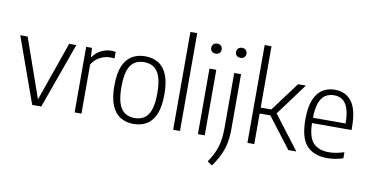

<svg xmlns="http://www.w3.org/2000/svg" viewBox="-92 -1069 3018 1562"><g transform="rotate(10 1417.0 -288.5)"><path d="M201.5 0 7.5 -541.5H68.5L240 -52.5L411.5 -541.5H470.5L276.5 0Z M552 0V-541.5H600L604.5 -468H609.5Q636.5 -507 676.8 -526.5Q717 -546 760 -546Q779.5 -546 795.5 -543V-489Q786 -490 777.2 -490.5Q768.5 -491 757.5 -491Q717 -491 675.2 -469.5Q633.5 -448 608.5 -405.5V0Z M1039.5 9.5Q977 9.5 930.5 -18.8Q884 -47 858.2 -108.5Q832.5 -170 832.5 -270.5Q832.5 -370.5 858 -431.8Q883.5 -493 930 -521.2Q976.5 -549.5 1039.5 -549.5Q1102 -549.5 1148.5 -521.5Q1195 -493.5 1220.5 -432Q1246 -370.5 1246 -270.5Q1246 -170.5 1220.5 -109Q1195 -47.5 1148.5 -19Q1102 9.5 1039.5 9.5ZM1039.5 -39.5Q1084.5 -39.5 1117.8 -60.2Q1151 -81 1169.2 -131Q1187.5 -181 1187.5 -269Q1187.5 -358 1169.2 -408.5Q1151 -459 1117.8 -480Q1084.5 -501 1039.5 -501Q994 -501 960.8 -480.2Q927.5 -459.5 909.2 -409.5Q891 -359.5 891 -272Q891 -183 909.2 -132.2Q927.5 -81.5 960.8 -60.5Q994 -39.5 1039.5 -39.5Z M1366 0V-808H1422.5V0Z M1570.5 0V-541.5H1627V0ZM1598.5 -670Q1578.5 -670 1567 -681Q1555.5 -692 1555.5 -710.5Q1555.5 -729.5 1567 -741Q1578.5 -752.5 1598.5 -752.5Q1618.5 -752.5 1630 -741Q1641.5 -729.5 1641.5 -710.5Q1641.5 -692 1630 -681Q1618.5 -670 1598.5 -670Z M1726.5 231 1687.5 204.5Q1718.5 159 1737.8 115.8Q1757 72.5 1766 24.2Q1775 -24 1775 -84V-541.5H1831.5V-88.5Q1831.5 -22.5 1820.5 30.8Q1809.5 84 1786.5 132.2Q1763.5 180.5 1726.5 231ZM1803 -671.5Q1783 -671.5 1771.5 -682.5Q1760 -693.5 1760 -712Q1760 -731 1771.5 -742.5Q1783 -754 1803 -754Q1823 -754 1834.5 -742.5Q1846 -731 1846 -712Q1846 -693.5 1834.5 -682.5Q1823 -671.5 1803 -671.5Z M1979.5 0V-808H2036V-301.5H2124L2302.5 -541.5H2367L2172 -277.5L2383.5 0H2317.5L2124.5 -252.5H2036V0Z M2640.5 9.5Q2528 9.5 2469.2 -54.5Q2410.5 -118.5 2410.5 -271Q2410.5 -370 2435.2 -431.5Q2460 -493 2504.2 -521.2Q2548.5 -549.5 2607.5 -549.5Q2695 -549.5 2745.2 -484.8Q2795.5 -420 2795.5 -270V-250H2469Q2471.5 -132.5 2515.8 -86.2Q2560 -40 2646 -40Q2699 -40 2770 -62V-12Q2734.5 -0.5 2703 4.5Q2671.5 9.5 2640.5 9.5ZM2607.5 -504Q2567.5 -504 2536.8 -484.8Q2506 -465.5 2488.2 -419.8Q2470.5 -374 2469 -294H2739Q2738 -374 2721.5 -419.8Q2705 -465.5 2676 -484.8Q2647 -504 2607.5 -504Z"/></g></svg>

Font: Encode Sans Semi Condensed Light
Style: Regular
Weight: 300
Width: 4
Designer: Multiple Designers
Foundry: Impallari Type
Version: Version 3.000; ttfautohint (v1.8.3) -l 8 -r 50 -G 200 -x 14 